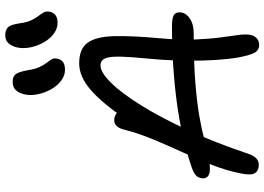

<svg xmlns="http://www.w3.org/2000/svg" viewBox="-164 -880 1053 766"><g transform="rotate(-90 363.0 -497.5)"><path d="M566.6 9.4Q544.8 9.4 534.8 -9.5Q524.8 -28.4 516.6 -72Q510 -108.2 506.5 -161.3Q503 -214.4 503.3 -273.5Q503.6 -332.6 507.6 -386Q513.6 -451.4 517.1 -497Q520.6 -542.6 519.1 -570.2Q517.6 -597.8 509.6 -610.7Q501.6 -623.6 484.2 -623.6Q456.8 -623.6 415.2 -581.4Q373.6 -539.2 325 -461.1Q276.4 -383 226.3 -274.4Q176.2 -165.8 131.6 -33Q125 -13 114.2 -2.5Q103.4 8 88 8Q64.6 8 54.8 -7.7Q45 -23.4 53.4 -63.2Q64.8 -121 87.6 -178.6Q110.4 -236.2 137.4 -294.6Q164.4 -353 188.8 -411.8Q213.2 -470.6 228.6 -529.6Q233 -548.4 242.3 -558.6Q251.6 -568.8 266.2 -568.8Q280.2 -568.8 291.8 -560.7Q303.4 -552.6 310.2 -535.6L272 -525.4Q335.4 -618.6 387.9 -663.6Q440.4 -708.6 492.8 -708.6Q550.6 -708.6 574.9 -675Q599.2 -641.4 601.2 -571Q603.2 -500.6 593 -389Q585.4 -305.8 588 -245.7Q590.6 -185.6 596.2 -144Q601.8 -102.4 605.8 -74.1Q609.8 -45.8 606.4 -25.4Q602.8 -8.8 592.3 0.3Q581.8 9.4 566.6 9.4ZM70.8 -187.2Q48.8 -187.2 40.1 -197.2Q31.4 -207.2 35.2 -222.4Q37 -235 46.6 -243.5Q56.2 -252 77.2 -259.4Q193 -299.6 336.5 -319Q480 -338.4 643.2 -338.4Q678.2 -338.4 688.7 -328.3Q699.2 -318.2 695.4 -299.2Q691.4 -279.4 669.3 -265.5Q647.2 -251.6 611 -251.6Q496.2 -251.6 416.4 -245.2Q336.6 -238.8 282.6 -229.3Q228.6 -219.8 191.4 -209.9Q154.2 -200 126.5 -193.6Q98.8 -187.2 70.8 -187.2ZM654.8 -794.8Q631.8 -794.8 611.5 -809.6Q591.2 -824.4 577.1 -848.7Q563 -873 556.9 -901.2Q550.8 -929.4 556 -955.2Q560.8 -977 572.6 -990.3Q584.4 -1003.6 605.6 -1003.6Q625.8 -1003.6 636.7 -992.5Q647.6 -981.4 652.6 -945.2Q656.6 -915.2 665.4 -898Q674.2 -880.8 682.8 -869.7Q691.4 -858.6 696.3 -849.4Q701.2 -840.2 698.8 -826.6Q695.2 -810.4 684.4 -802.6Q673.6 -794.8 654.8 -794.8ZM467.4 -765.2Q444.4 -765.2 424.2 -780.1Q404 -795 390 -819.3Q376 -843.6 369.8 -871.8Q363.6 -900 368.8 -925.8Q373.6 -947.6 385.5 -960.8Q397.4 -974 419 -974Q439.2 -974 448.9 -962.6Q458.6 -951.2 465.2 -914.4Q470 -884 478.3 -866.5Q486.6 -849 495.2 -837.9Q503.8 -826.8 509.1 -817.9Q514.4 -809 511.4 -796.4Q508.6 -780.4 497.5 -772.8Q486.4 -765.2 467.4 -765.2Z"/></g></svg>

Font: Shantell Sans Light
Style: Italic
Weight: 300
Italic angle: -11°
Designer: Stephen Nixon, Anya Danilova, Shantell Martin
Foundry: Arrow Type
Version: Version 1.008;[ac192a2d6]